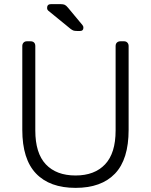

<svg xmlns="http://www.w3.org/2000/svg" viewBox="-20 -900 731 930"><path d="M346 10Q221 10 154.5 -59.5Q88 -129 88 -271V-677Q88 -687 94 -693.5Q100 -700 110 -700H128Q139 -700 145 -694Q151 -688 151 -677V-268Q151 -158 202 -104Q253 -50 346 -50Q438 -50 489 -104Q540 -158 540 -268V-677Q540 -688 546.5 -694Q553 -700 563 -700H581Q591 -700 597 -693.5Q603 -687 603 -677V-271Q603 -128 537 -59Q471 10 346 10ZM353 -750Q342 -750 336 -752Q330 -754 322 -760L213 -849Q208 -854 208 -861Q208 -880 227 -880H273Q287 -880 294 -876.5Q301 -873 310 -862L379 -779Q384 -774 384 -766Q384 -750 368 -750Z"/></svg>

Font: Rubik AZ
Style: Regular
Weight: 300
Designer: Hubert and Fischer
Foundry: Hubert & Fischer
Version: Version 2.000